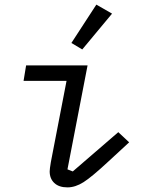

<svg xmlns="http://www.w3.org/2000/svg" viewBox="-20 -799 640 831"><path d="M195 -57Q195 -67 200 -97L268 -449H82L93 -516H359L272 -66L295 -57L492 -227L539 -183L448 -99Q377 -33 341.5 -10.5Q306 12 272 12Q235 12 215 -7Q195 -26 195 -57ZM336 -585 289 -613 397 -779 465 -740Z"/></svg>

Font: iA Writer Duo S
Style: Italic
Weight: 400
Italic angle: -9.5°
Designer: Mike Abbink, Paul van der Laan, Pieter van Rosmalen, Oliver Reichenstein
Foundry: Bold Monday and Information Architects Inc.
Version: Version 2.000